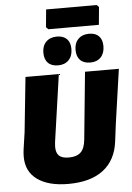

<svg xmlns="http://www.w3.org/2000/svg" viewBox="-66 -1086 789 1147"><g transform="rotate(-5 328.5 -513.0)"><path d="M558 -1038 571 -1025 561 -919H258L245 -932L255 -1038ZM305 -871Q343 -871 364 -850Q385 -829 385 -790Q385 -748 361.5 -723.5Q338 -699 298 -699Q258 -699 237 -720.5Q216 -742 216 -782Q216 -823 240 -847Q264 -871 305 -871ZM498 -871Q536 -871 556.5 -850Q577 -829 577 -790Q577 -748 554 -723.5Q531 -699 491 -699Q451 -699 430 -720.5Q409 -742 409 -782Q409 -823 433 -847Q457 -871 498 -871ZM657 -647 610 -319 597 -216Q583 -105 507 -46.5Q431 12 297 12Q178 12 111.5 -36Q45 -84 45 -173Q45 -194 48 -216L63 -319L97 -647H297L239 -243Q237 -223 237 -216Q237 -179 255 -162Q273 -145 314 -145Q361 -145 385 -168Q409 -191 414 -243L454 -647Z"/></g></svg>

Font: Alegreya Sans SC Black
Style: Italic
Weight: 900
Italic angle: -7°
Designer: Juan Pablo del Peral
Foundry: Huerta Tipografica
Version: Version 2.007